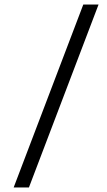

<svg xmlns="http://www.w3.org/2000/svg" viewBox="-20 -772 470 844"><path d="M413.2 -752 107.2 52H40.1L346.1 -752Z"/></svg>

Font: Pathway Extreme 8pt Thin 12pt
Style: Italic
Weight: 100
Italic angle: -8°
Version: Version 1.001;gftools[0.9.26]